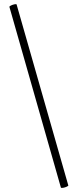

<svg xmlns="http://www.w3.org/2000/svg" viewBox="-20 -752 379 936"><path d="M277 163 26 -718Q25 -721 33 -725Q41 -729 50.5 -731Q60 -733 61 -730L313 152Q314 154 305.5 158Q297 162 288 163.5Q279 165 277 163Z"/></svg>

Font: Cormorant Garamond Light
Style: Regular
Weight: 300
Designer: Christian Thalmann (Catharsis Fonts)
Foundry: Catharsis Fonts
Version: Version 4.001